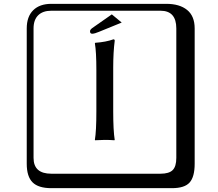

<svg xmlns="http://www.w3.org/2000/svg" viewBox="-20 -774 1140 1006"><path d="M484.9 -190.9V-405.8Q484.9 -503.9 477.1 -546.9L479 -549.8Q535.2 -553.7 574.2 -567.9Q581.1 -567.9 581.1 -561Q573.2 -500 573.2 -419.9V-190.9Q573.2 -89.8 581.1 -41L579.1 -39.1Q555.2 -41 528.8 -41Q528.8 -41 478 -39.1L477.1 -41Q484.9 -86.9 484.9 -190.9ZM249 -717.8Q204.1 -717.8 179.9 -693.8Q155.8 -669.9 155.8 -625V53.2Q155.8 136.2 249 136.2H820.8Q865.7 136.2 884.8 117.2Q903.8 98.1 903.8 53.2V-625Q903.8 -717.8 820.8 -717.8ZM1000 84Q1000 152.8 973.4 182.4Q946.8 211.9 880.9 211.9H249Q181.2 211.9 150.6 181.4Q120.1 150.9 120.1 84V-625Q120.1 -687 154.1 -720.5Q188 -753.9 249 -753.9H851.1Q920.9 -753.9 960.4 -721.9Q1000 -689.9 1000 -625ZM565.9 -698.7 617.7 -655.8 499 -607.4Q476.6 -597.7 463.4 -597.2Q451.2 -597.2 451.7 -610.8Q451.7 -618.2 463.4 -627Z"/></svg>

Font: Linux Biolinum Keyboard
Style: Regular
Weight: 700
Designer: Philipp H. Poll
Foundry: Philipp H. Poll
Version: Version 0.6.1 ; ttfautohint (v0.9)